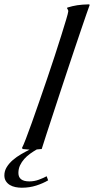

<svg xmlns="http://www.w3.org/2000/svg" viewBox="-175 -690 435 889"><path d="M47.9 145Q23.9 159.2 -7.3 169.2Q-38.6 179.2 -74.2 179.2Q-88.9 179.2 -103.5 176.3Q-118.2 173.3 -129.4 166.5Q-140.6 159.7 -147.7 148.7Q-154.8 137.7 -154.8 122.1Q-154.8 101.6 -143.8 83.7Q-132.8 65.9 -115.5 51Q-98.1 36.1 -77.6 24.2Q-57.1 12.2 -38.1 2.9L-69.8 0L-73.2 -4.9Q-67.4 -15.6 -55.4 -46.6Q-43.5 -77.6 -27.8 -121.3Q-12.2 -165 6.1 -217.8Q24.4 -270.5 43 -325Q61.5 -379.4 78.6 -431.6Q95.7 -483.9 109.1 -526.9Q122.6 -569.8 131.3 -599.1Q140.1 -628.4 141.1 -637.2Q141.1 -645.5 136.2 -648.9V-654.8Q149.4 -658.7 160.4 -661.4Q171.4 -664.1 182.9 -665.8Q194.3 -667.5 207.5 -668.5Q220.7 -669.4 237.8 -669.9L240.2 -667Q235.4 -654.3 225.3 -625Q215.3 -595.7 201.4 -555.2Q187.5 -514.6 171.1 -465.6Q154.8 -416.5 137.2 -364Q119.6 -311.5 102.3 -258.5Q85 -205.6 69.1 -157.2Q53.2 -108.9 40 -68.4Q26.9 -27.8 18.1 0Q14.6 0 11.2 0.5Q4.4 1.5 -4.9 2Q-20 10.7 -35.2 21.5Q-50.3 32.2 -62.5 45.9Q-74.7 59.6 -82.3 75.7Q-89.8 91.8 -89.8 110.8Q-89.8 149.9 -39.1 149.9Q-16.1 149.9 5.6 141.8Q27.3 133.8 41 126Z"/></svg>

Font: Romanesco
Style: Regular
Weight: 400
Designer: Astigmatic (AOETI)
Foundry: Astigmatic (AOETI)
Version: Version 1.000